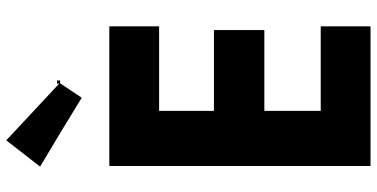

<svg xmlns="http://www.w3.org/2000/svg" viewBox="-315 -881 1203 613"><g transform="rotate(-90 286.5 -574.5)"><path d="M326 -987 145 -1156 61 -1048C135 -1004 210 -959 281 -915C296 -938 312 -961 327 -984H336V-994H326ZM64 -827 63 -826V6L64 7H508L509 6V-151L508 -152H239V-332H496L497 -333V-492L496 -493H239V-668H508L509 -669V-826L508 -827Z"/></g></svg>

Font: Hussar Woodtype
Style: SeBd
Weight: 900
Foundry: Cannot Into Space Fonts
Version: Version 1.07